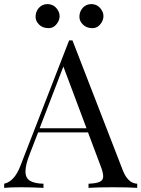

<svg xmlns="http://www.w3.org/2000/svg" viewBox="-27 -908 683 928"><path d="M279.3 -586.4 164.6 -288.1H391.1ZM400.9 0V-20Q438.5 -21.5 455.1 -29.3Q471.7 -37.1 471.7 -55.7Q471.7 -74.2 460 -104L398.4 -268.1H157.2L116.2 -162.1Q96.2 -111.3 96.2 -80.1Q95.7 -48.8 117.2 -34.7Q138.7 -21 183.1 -20V0Q126 -2.9 74.2 -2.9Q22.5 -2.9 -6.8 0V-20Q43 -31.2 71.8 -106.9L307.1 -712.9H323.2L566.9 -84Q591.3 -22 636.2 -20V0Q595.7 -2.9 519.5 -2.9Q443.4 -2.9 400.9 0ZM473.1 -830.1Q472.7 -814.5 464.8 -800.8Q447.3 -771.5 419.4 -772Q391.1 -772 374 -789.1Q356.9 -806.2 356.9 -825.7Q356.9 -844.7 364.7 -858.4Q381.8 -887.7 414.6 -888.2Q447.3 -887.7 464.8 -858.4Q472.7 -845.7 473.1 -830.1ZM261.2 -830.1Q260.7 -814.5 252.9 -800.8Q235.4 -771.5 207.5 -772Q179.2 -772 162.1 -789.1Q145 -806.2 145 -825.7Q145 -844.7 152.8 -858.4Q169.9 -887.7 202.6 -888.2Q235.4 -887.7 252.9 -858.4Q260.7 -845.7 261.2 -830.1Z"/></svg>

Font: PlayfairDisplay-Regular
Style: Regular
Weight: 400
Designer: Claus Eggers Sørensen
Foundry: Claus Eggers Sørensen
Version: Version 1.002;PS 001.002;hotconv 1.0.70;makeotf.lib2.5.58329